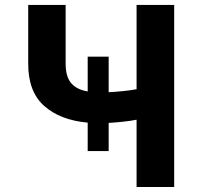

<svg xmlns="http://www.w3.org/2000/svg" viewBox="-20 -747 808 767"><path d="M414.1 -520.6V-378.6Q440.7 -380 470.9 -383Q501.1 -386 525.6 -390.6V-727.3H675.8V0H525.6V-268.8Q501.1 -263.8 470.7 -260.7Q440.3 -257.5 414.1 -256V-143.5H330.3V-257.1Q220.5 -267 156.4 -324Q92.3 -381 92.7 -492.9V-727.3H242.2V-492.9Q242.2 -442.1 263.5 -415.8Q284.8 -389.6 330.3 -381.7V-520.6Z"/></svg>

Font: Inter Zeller
Style: Bold
Weight: 700
Designer: Rasmus Andersson; Joe Bland
Foundry: zeller
Version: Version 3.015;git-dec3a8cb1